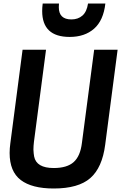

<svg xmlns="http://www.w3.org/2000/svg" viewBox="-20 -1064 695 1097"><path d="M582 -853ZM378 -853Q221 -853 221 -1001Q221 -1021 224 -1044H317L316 -1023Q316 -953 388 -953Q426 -953 451 -975Q476 -997 483 -1044H582Q571 -947 517.5 -900Q464 -853 378 -853ZM287 13Q162 13 98.5 -35.5Q35 -84 35 -190Q35 -216 39 -245L109 -780H243L174 -254Q171 -230 171 -209Q172 -186 175 -170Q188 -104 287 -104Q363 -104 401 -138Q439 -172 448 -247L518 -780H652L581 -237Q564 -106 496 -46.5Q428 13 287 13Z"/></svg>

Font: Tanohe Sans SemiBold
Style: Italic
Weight: 600
Designer: Village Type and Design LLC & Cristiano Sobral
Foundry: Cooper Hewitt Smithsonian Design Museum
Version: Version 1.00;September 29, 2021;FontCreator 13.0.0.2655 64-b